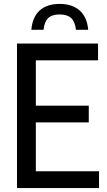

<svg xmlns="http://www.w3.org/2000/svg" viewBox="-20 -963 549 983"><path d="M67 0V-740H482V-654H163.5V-422H434.5V-336.5H163.5V-86H487V0ZM140.5 -810.5Q146 -876 183.2 -909.5Q220.5 -943 285.5 -943Q350 -943 388 -909.2Q426 -875.5 431.5 -810.5H369Q364 -852.5 344 -870.8Q324 -889 285.5 -889Q246.5 -889 227 -870.8Q207.5 -852.5 203 -810.5Z"/></svg>

Font: Encode Sans Condensed Condensed Medium
Style: Regular
Weight: 500
Width: 3
Designer: Multiple Designers
Foundry: Impallari Type
Version: Version 3.000; ttfautohint (v1.8.3) -l 8 -r 50 -G 200 -x 14 